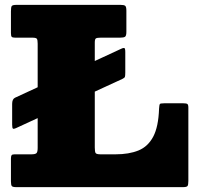

<svg xmlns="http://www.w3.org/2000/svg" viewBox="-20 -770 820 790"><path d="M42 -368 135 -411V-590Q135 -605.5 131.8 -610.2Q128.5 -615 113.5 -615H42.5Q31.5 -615 28.2 -618.5Q25 -622 25 -634V-723Q25 -740 28.2 -745Q31.5 -750 48.5 -750H475.5Q490.5 -750 495.2 -746Q500 -742 500 -726V-639Q500 -622.5 494.5 -618.8Q489 -615 473.5 -615H394.5Q380 -615 375 -612.2Q370 -609.5 370 -595V-519L479 -569.5Q487 -573.5 491.2 -572.5Q495.5 -571.5 495.5 -556V-471.5Q495.5 -458.5 494 -454Q492.5 -449.5 484 -445.5L370 -393V-163Q370 -145.5 373.5 -140.2Q377 -135 394.5 -135H455Q511 -135 550 -151Q589 -167 610.5 -207.8Q632 -248.5 634.5 -323Q635.5 -338.5 637.5 -341.8Q639.5 -345 655.5 -345H734.5Q747 -345 751 -342Q755 -339 755 -327V-26Q755 -10 751.8 -5Q748.5 0 732.5 0H47.5Q32.5 0 28.8 -4.2Q25 -8.5 25 -24V-117Q25 -127 27.5 -131Q30 -135 39.5 -135H108.5Q125 -135 130 -139.8Q135 -144.5 135 -161.5V-284L45 -242.5Q37.5 -239 33.8 -240.5Q30 -242 30 -257V-342.5Q30 -362.5 42 -368Z"/></svg>

Font: Besley* Fatface
Style: Regular
Weight: 900
Designer: Owen Earl
Foundry: indestructible type*
Version: Version 3.000; ttfautohint (v1.8.3)